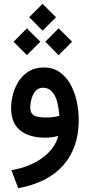

<svg xmlns="http://www.w3.org/2000/svg" viewBox="-20 -720 470 1004"><path d="M132.8 -629.9 202.6 -699.7 272.9 -629.9 202.6 -559.6ZM216.8 -502 286.6 -571.8 356.9 -502 286.6 -431.6ZM50.8 -502 120.6 -571.8 190.9 -502 120.6 -431.6ZM284.7 -9.3Q270 -4.9 251.2 -2.4Q232.4 0 218.8 0Q132.3 0 85.2 -38.3Q38.1 -76.7 38.1 -154.3Q38.1 -191.4 48.3 -229Q58.6 -266.6 79.6 -297.9Q100.6 -329.1 132.8 -348.1Q165 -367.2 209 -367.2Q256.3 -367.2 291 -343.5Q325.7 -319.8 347.9 -280Q370.1 -240.2 380.9 -191.2Q391.6 -142.1 391.6 -90.8Q391.6 52.2 311.5 143.6Q231.4 234.9 75.7 264.2L39.6 170.4Q140.6 151.4 204.3 103.5Q268.1 55.7 284.7 -9.3ZM290.5 -114.3Q284.7 -191.4 262.7 -226.3Q240.7 -261.2 205.1 -261.2Q179.7 -261.2 165 -243.4Q150.4 -225.6 144.3 -201.2Q138.2 -176.8 138.2 -156.7Q138.2 -128.9 156.5 -117.2Q174.8 -105.5 221.2 -105.5Q237.8 -105.5 255.6 -107.7Q273.4 -109.9 290.5 -114.3Z"/></svg>

Font: Vazir Medium FD-WOL-UI
Style: Medium-FD-WOL-UI
Weight: 500
Designer: Saber Rastikerdar
Foundry: Saber Rastikerdar
Version: Version 30.0.0